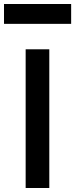

<svg xmlns="http://www.w3.org/2000/svg" viewBox="-53 -938 375 958"><path d="M75 0V-692H193V0ZM-33 -819V-918H302V-819Z"/></svg>

Font: TitilliumText22L Rg
Style: Bold
Weight: 700
Designer: Campivisivi
Foundry: Campivisivi
Version: 1.000